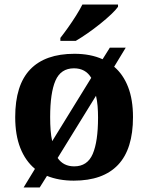

<svg xmlns="http://www.w3.org/2000/svg" viewBox="-20 -786 654 846"><path d="M246 -619Q261 -638 279.5 -664Q298 -690 315 -717Q332 -744 343 -766H500V-756Q491 -743 470 -723Q449 -703 421.5 -681Q394 -659 366 -639.5Q338 -620 314 -606H246ZM134 -42Q92 -77 69.5 -134Q47 -191 47 -270Q47 -411 113 -480Q179 -549 308 -549Q379 -549 432 -525L464 -576H534L483 -492Q523 -458 544.5 -402.5Q566 -347 566 -270Q566 -129 500 -59.5Q434 10 305 10Q239 10 187 -11L155 40H84ZM382 -443Q357 -485 306 -485Q248 -485 224.5 -431Q201 -377 201 -270Q201 -239 203 -212.5Q205 -186 210 -164ZM307 -53Q365 -53 388.5 -107.5Q412 -162 412 -268Q412 -295 410 -319Q408 -343 403 -364L234 -90Q259 -53 307 -53Z"/></svg>

Font: Noto Serif
Style: Bold
Weight: 700
Designer: Monotype Design Team
Foundry: Monotype Imaging Inc.
Version: Version 2.014